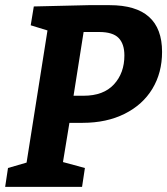

<svg xmlns="http://www.w3.org/2000/svg" viewBox="-21 -724 648 744"><path d="M248 -248 223 -96 308 -73 297 0H-1L10 -73L82 -94L163 -606L98 -626L110 -699L322 -704H404Q607 -704 607 -523Q607 -442 569.5 -380Q532 -318 462 -283Q392 -248 299 -248ZM303 -600 264 -353H303Q380 -353 420.5 -397Q461 -441 461 -509Q461 -554 438.5 -577Q416 -600 363 -600Z"/></svg>

Font: Bitter Pro
Style: Bold Italic
Weight: 700
Italic angle: -9°
Designer: Sol Matas, and Bitter project Authors
Foundry: Sol Matas
Version: Version 1.010